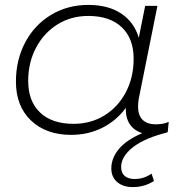

<svg xmlns="http://www.w3.org/2000/svg" viewBox="-20 -546 752 783"><path d="M668 -49 664 -7Q656 -4 640 0Q559 23 516.5 59Q474 95 474 135Q474 159 488.5 171.5Q503 184 529 184Q567 184 598 162L608 192Q569 217 522 217Q482 217 458 196.5Q434 176 434 141Q434 99 464.5 62Q495 25 560 -3Q526 -14 509 -40Q492 -66 493 -106Q455 -54 397.5 -25Q340 4 270 4Q168 4 106.5 -54.5Q45 -113 45 -213Q45 -302 83 -373.5Q121 -445 188.5 -485.5Q256 -526 340 -526Q421 -526 474 -491Q527 -456 546 -392L572 -522H622L546 -144Q543 -126 543 -111Q543 -76 561.5 -57.5Q580 -39 616 -39Q646 -39 668 -49ZM525 -306Q525 -389 476.5 -435Q428 -481 340 -481Q270 -481 214.5 -446.5Q159 -412 127 -351.5Q95 -291 95 -216Q95 -133 143.5 -87Q192 -41 280 -41Q350 -41 405.5 -75Q461 -109 493 -169.5Q525 -230 525 -306Z"/></svg>

Font: Montserrat Alternates Light
Style: Italic
Weight: 300
Italic angle: -11.3°
Designer: Julieta Ulanovsky
Foundry: Julieta Ulanovsky
Version: Version 7.200